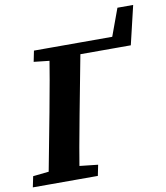

<svg xmlns="http://www.w3.org/2000/svg" viewBox="-109 -866 812 938"><g transform="rotate(-10 297.0 -396.5)"><path d="M236.7 -600.4H569.6L615.2 -792.6H537.1L466.7 -600.4L548.8 -657.1H248.1L236.7 -600.4ZM-22.3 0H300.2L311.1 -53.6L173.5 -68.6H130.1L-11.2 -53.6L-22.3 0ZM55.5 0H209.2C226 -103 244.7 -207 264.4 -310.7L330.2 -657.1H175.8C159.1 -554.1 141.1 -450.1 121.4 -347.1L55.5 0ZM88.2 -603.2 225 -588.2H240.6L253.7 -657.1H99.1L88.2 -603.2Z"/></g></svg>

Font: Source Serif 4 Variable
Style: Italic
Weight: 400
Italic angle: -12°
Designer: Frank Grießhammer
Foundry: Adobe Systems Incorporated
Version: Version 4.004;hotconv 1.0.116;makeotfexe 2.5.65601